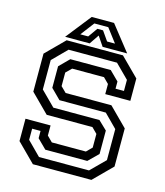

<svg xmlns="http://www.w3.org/2000/svg" viewBox="-124 -952 900 1046"><g transform="rotate(15 325.5 -429.0)"><path d="M160.5 0 57.5 -103V-229H199V-172L229.5 -141.5H421.5L452 -172V-249L421.5 -279.5H163.5L60.5 -382.5V-597L163.5 -700H481L584 -597V-471H442.5V-528L412 -558.5H232.5L201.5 -528V-451.5L232.5 -421H490.5L593.5 -318V-103L490.5 0ZM182.5 -46.5H464.5L544.5 -126V-301L471.5 -374.5H210L155 -429.5V-551L209.5 -605.5H437.5L489 -554.5V-514H536.5V-576.5L460 -653H187L107.5 -573V-407.5L188.5 -326.5H448.5L497 -280V-148L442 -94H205.5L154 -145V-186H106.5V-123ZM262.5 -858H388.5L500.5 -716H362L325.5 -770L289 -716H150.5ZM285.5 -827.5 227 -750.5H271.5L309 -803.5H341L378 -750.5H422.5L364 -827.5Z"/></g></svg>

Font: Tourney Medium
Style: Regular
Weight: 500
Designer: Tyler Finck
Foundry: Etcetera Type Co
Version: Version 1.015